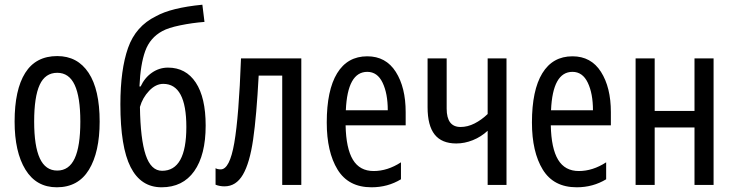

<svg xmlns="http://www.w3.org/2000/svg" viewBox="-20 -785 3114 815"><path d="M221 10Q134 10 88 -65Q42 -140 42 -269Q42 -404 87 -475.5Q132 -547 223 -547Q309 -547 356 -476Q403 -405 403 -269Q403 -139 357.5 -64.5Q312 10 221 10ZM223 -61Q273 -61 297 -112.5Q321 -164 321 -269Q321 -373 297 -424.5Q273 -476 223 -476Q172 -476 148.5 -425Q125 -374 125 -269Q125 -165 149 -113Q173 -61 223 -61Z M642 -716Q706 -752 839 -765L848 -692Q796 -688 745 -677.5Q694 -667 669 -653Q617 -625 596.5 -568.5Q576 -512 572 -418H577Q594 -455 625 -476.5Q656 -498 693 -498Q769 -498 811 -434.5Q853 -371 853 -252Q853 -127 804.5 -58.5Q756 10 666 10Q578 10 534.5 -75.5Q491 -161 491 -342Q491 -489 523.5 -581.5Q556 -674 642 -716ZM771 -246Q771 -429 673 -429Q641 -429 613 -399.5Q585 -370 574 -331Q576 -194 598.5 -127Q621 -60 668 -60Q771 -60 771 -246Z M1178 0V-464H1078Q1069 -293 1054.5 -193Q1040 -93 1011 -43.5Q982 6 933 6Q912 6 895 -1V-71Q903 -66 917 -66Q955 -66 974.5 -178.5Q994 -291 1003 -537H1259V0Z M1702 -309V-253H1447Q1449 -155 1478 -107Q1507 -59 1566 -59Q1625 -59 1682 -96V-24Q1626 10 1557 10Q1459 10 1413 -65Q1367 -140 1367 -265Q1367 -402 1411 -474Q1455 -546 1539 -546Q1618 -546 1660 -480Q1702 -414 1702 -309ZM1448 -317H1626Q1626 -388 1604 -434Q1582 -480 1539 -480Q1455 -480 1448 -317Z M1876 -324Q1876 -246 1935 -246Q1965 -246 1994.5 -261Q2024 -276 2050 -301V-537H2130V0H2050V-230Q2022 -204 1987 -190Q1952 -176 1917 -176Q1855 -176 1825 -214Q1795 -252 1795 -330V-537H1876Z M2573 -309V-253H2318Q2320 -155 2349 -107Q2378 -59 2437 -59Q2496 -59 2553 -96V-24Q2497 10 2428 10Q2330 10 2284 -65Q2238 -140 2238 -265Q2238 -402 2282 -474Q2326 -546 2410 -546Q2489 -546 2531 -480Q2573 -414 2573 -309ZM2319 -317H2497Q2497 -388 2475 -434Q2453 -480 2410 -480Q2326 -480 2319 -317Z M2759 -314H2928V-537H3009V0H2928V-244H2759V0H2678V-537H2759Z"/></svg>

Font: Noto Sans UI Cond
Style: Regular
Weight: 400
Width: 3
Designer: Monotype Design Team
Foundry: Monotype Imaging Inc.
Version: Version 1.001